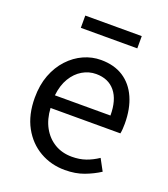

<svg xmlns="http://www.w3.org/2000/svg" viewBox="-137 -834 828 945"><g transform="rotate(20 277.0 -361.5)"><path d="M311.7 13.4Q239.5 13.4 180.4 -20.6Q121.3 -54.6 86.4 -118.2Q51.6 -181.9 51.6 -271Q51.6 -337.5 71.6 -390.1Q91.7 -442.7 126.5 -480.1Q161.4 -517.6 205 -537.2Q248.6 -556.8 295.4 -556.8Q364.6 -556.8 412.8 -525.7Q461 -494.5 486.4 -437.1Q511.9 -379.7 511.9 -301.7Q511.9 -287.4 510.9 -274.1Q510 -260.7 507.6 -249.7H141.9Q145 -192.4 168.3 -149.8Q191.7 -107.2 231.1 -83.5Q270.4 -59.8 322.3 -59.8Q361.8 -59.8 394.5 -71.2Q427.1 -82.7 457.5 -103.1L490.3 -42.5Q454.8 -19.4 411 -3Q367.2 13.4 311.7 13.4ZM140.7 -315.5H431.7Q431.7 -397.1 396.2 -440.3Q360.8 -483.6 296.5 -483.6Q258.5 -483.6 225.1 -463.9Q191.7 -444.3 169.2 -406.9Q146.7 -369.6 140.7 -315.5ZM147 -671.3V-735.5H442.8V-671.3Z"/></g></svg>

Font: Shanggu Sans SC VF
Style: Regular
Weight: 250
Designer: GuiWonder
Version: Version 1.021